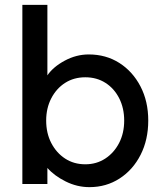

<svg xmlns="http://www.w3.org/2000/svg" viewBox="-20 -760 670 790"><path d="M348 10Q297 10 250 -13.5Q203 -37 175 -69V-3H72V-740H175V-450Q199 -485 246.5 -510.5Q294 -536 345 -536Q416 -536 471 -501Q526 -466 558 -404.5Q590 -343 590 -264Q590 -185 558.5 -123Q527 -61 472 -25.5Q417 10 348 10ZM331 -84Q377 -84 413 -107.5Q449 -131 470 -171.5Q491 -212 491 -264Q491 -315 470.5 -355.5Q450 -396 414 -419Q378 -442 331 -442Q284 -442 248 -419Q212 -396 191 -355.5Q170 -315 170 -264Q170 -212 191 -171.5Q212 -131 248 -107.5Q284 -84 331 -84Z"/></svg>

Font: Lexend
Style: Regular
Weight: 400
Designer: Bonnie Shaver-Troup, Thomas Jockin
Foundry: Lexend
Version: Version 1.007; ttfautohint (v1.8.3)